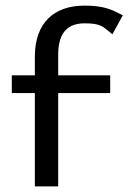

<svg xmlns="http://www.w3.org/2000/svg" viewBox="-20 -663 477 683"><path d="M22 -332H104V0H187V-332H372V-395H187V-468C187 -541 216 -580 281 -580C340 -580 346 -568 375 -545L380 -541L417 -609L412 -611C379 -628 351 -643 281 -643C169 -643 106 -579 104 -467V-395H22Z"/></svg>

Font: Charger Sport
Style: DfBd
Weight: 400
Designer: Jasper
Foundry: Cannot Into Space Fonts
Version: Version 1.1